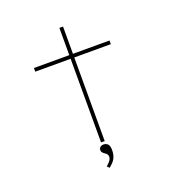

<svg xmlns="http://www.w3.org/2000/svg" viewBox="-148 -812 1011 1086"><g transform="rotate(-20 357.5 -268.5)"><path d="M330 0V-689H352V0ZM117 -503V-525H572V-503ZM327 152 314 139Q322 132 329 125Q336 118 341 109.5Q346 101 346 92Q346 84 342 78Q338 72 332 68Q324 63 317.5 56.5Q311 50 311 40Q311 29 319 22.5Q327 16 338 16Q354 16 364 26Q374 36 374 62Q374 78 371 90.5Q368 103 362.5 113Q357 123 348 132.5Q339 142 327 152Z"/></g></svg>

Font: Lexend Zetta Thin
Style: Regular
Weight: 250
Version: Version 1.007